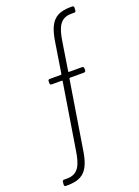

<svg xmlns="http://www.w3.org/2000/svg" viewBox="-170 -780 765 1059"><g transform="rotate(-20 212.5 -250.0)"><path d="M240 -551 213 -380C213 -377 210 -376 208 -376H143C137 -376 133 -372 133 -366V-354C133 -348 137 -344 143 -344H203C205 -344 206 -343 206 -340L144 45C132 125 111 173 46 173H28C22 173 17 177 17 183L16 199C15 205 19 209 25 209C126 211 165 174 183 51L246 -340C246 -343 249 -344 251 -344H333C339 -344 343 -348 343 -354V-366C343 -372 339 -376 333 -376H256C254 -376 253 -378 253 -380L279 -545C291 -625 312 -673 377 -673H395C401 -673 405 -676 405 -683L406 -699C406 -705 403 -709 397 -709C297 -711 258 -674 240 -551Z"/></g></svg>

Font: Barlow Condensed ExtraLight
Style: Regular
Weight: 275
Width: 3
Designer: Jeremy Tribby
Foundry: Tribby Type
Version: Version 1.422;hotconv 1.0.109;makeotfexe 2.5.65596